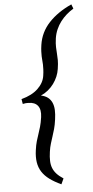

<svg xmlns="http://www.w3.org/2000/svg" viewBox="-62 -817 485 1006"><g transform="rotate(-5 181.0 -313.5)"><path d="M361.8 -757.8Q342.3 -746.1 325 -731Q307.6 -715.8 293.7 -697.5Q279.8 -679.2 270.3 -657.7Q260.7 -636.2 256.8 -610.8Q252.9 -582.5 253.7 -564.5Q254.4 -546.4 255.6 -530.5Q256.8 -514.6 257.1 -496.6Q257.3 -478.5 252.9 -450.2Q250 -429.7 241.7 -410.2Q233.4 -390.6 220.7 -373.3Q208 -356 190.7 -341.8Q173.3 -327.6 152.8 -318.8Q174.8 -314.5 189 -303.5Q203.1 -292.5 210.4 -275.9Q217.8 -259.3 218.8 -237.1Q219.7 -214.8 215.8 -188Q211.9 -158.7 206.1 -138.2Q200.2 -117.7 194.3 -99.6Q188.5 -81.5 182.9 -63.5Q177.2 -45.4 173.8 -21Q169.9 5.9 170.7 26.6Q171.4 47.4 178 64.2Q184.6 81.1 197.8 95.5Q210.9 109.9 232.9 124L219.2 153.8Q183.6 137.2 158.7 118.9Q133.8 100.6 119.4 78.1Q105 55.7 100.6 27.8Q96.2 0 101.1 -35.2Q105 -64 110.6 -82.8Q116.2 -101.6 122.1 -118.9Q127.9 -136.2 133.8 -156Q139.6 -175.8 144 -206.1Q149.4 -245.6 133.5 -265.9Q117.7 -286.1 84 -286.1H75.2Q72.3 -286.1 69.8 -285.9Q67.4 -285.6 64 -284.9Q60.5 -284.2 54.2 -283.2L49.8 -309.1Q106 -324.2 137.2 -354.2Q168.5 -384.3 173.8 -420.9Q176.8 -440.4 177.2 -454.6Q177.7 -468.8 177.5 -480.2Q177.2 -491.7 176 -501.7Q174.8 -511.7 174.6 -522.9Q174.3 -534.2 174.8 -548.6Q175.3 -563 178.2 -583Q188 -649.4 233.9 -698.5Q279.8 -747.6 353 -780.8Z"/></g></svg>

Font: Gentium Plus Eur
Style: Italic
Weight: 400
Italic angle: -8°
Designer: J. Victor Gaultney, Annie Olsen, Iska Routamaa, Becca Hirsbrunner
Foundry: SIL International
Version: Version 5.000